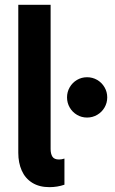

<svg xmlns="http://www.w3.org/2000/svg" viewBox="-20 -772 479 800"><path d="M56.2 -135.3V-752H190.9V-151.4Q190.9 -130.9 198.5 -119.1Q206.1 -107.4 226.1 -107.4Q236.8 -107.4 248.5 -111.3V-2.4Q218.8 7.8 186 7.8Q143.6 7.8 114.3 -10.5Q85 -28.8 70.6 -61.3Q56.2 -93.8 56.2 -135.3ZM259.3 -366.2Q259.3 -389.2 270.5 -408.4Q281.7 -427.7 300.8 -439Q319.8 -450.2 342.8 -450.2Q365.7 -450.2 385 -439Q404.3 -427.7 415.5 -408.4Q426.8 -389.2 426.8 -366.2Q426.8 -343.3 415.5 -324Q404.3 -304.7 385 -293.5Q365.7 -282.2 342.8 -282.2Q319.8 -282.2 300.8 -293.5Q281.7 -304.7 270.5 -324Q259.3 -343.3 259.3 -366.2Z"/></svg>

Font: Reddit Sans
Style: Bold
Weight: 700
Designer: Stephen Hutchings
Foundry: Reddit
Version: Version 1.013